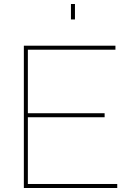

<svg xmlns="http://www.w3.org/2000/svg" viewBox="-20 -938 657 958"><path d="M119 -20H565V0H99V-710H556V-690H119V-373H502V-353H119ZM354 -841H334V-918H354Z"/></svg>

Font: Raleway
Style: Thin
Weight: 100
Designer: Matt McInerney, Pablo Impallari, Rodrigo Fuenzalida
Foundry: Matt McInerney, Pablo Impallari, Rodrigo Fuenzalida
Version: Version 3.000